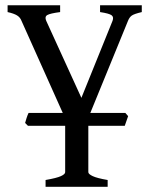

<svg xmlns="http://www.w3.org/2000/svg" viewBox="-20 -474 567 728"><path d="M359.4 -454.1H517.6V-428.2Q488.8 -421.4 479.7 -415Q470.7 -408.7 465.3 -395L314.9 -27.3V178.7Q314.9 186 331.5 193.8Q348.1 201.7 388.2 208.5V234.4H152.8V208.5Q194.8 201.2 210.9 193.8Q227.1 186.5 227.1 178.7V-25.4L61.5 -395Q56.6 -408.2 44.7 -415.5Q32.7 -422.9 8.8 -428.2V-454.1H208V-428.2Q170.4 -423.3 159.4 -417Q148.4 -410.6 155.3 -395L288.6 -103L406.7 -395Q412.1 -409.2 403.3 -416Q394.5 -422.9 359.4 -428.2ZM453.1 2.9H85.9L75.2 -7.8Q77.1 -15.1 80.8 -26.6Q84.5 -38.1 88.4 -45.9H455.1L465.8 -33.7Z"/></svg>

Font: Gentium Book Plus
Style: Regular
Weight: 400
Designer: Victor Gaultney, Annie Olsen, Iska Routamaa, Becca Hirsbrunner
Foundry: SIL International
Version: Version 6.101